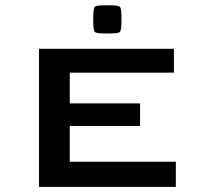

<svg xmlns="http://www.w3.org/2000/svg" viewBox="-20 -727 792 747"><path d="M391.6 -596.7Q355 -596.7 348.9 -602.8Q342.8 -608.9 342.8 -645.5V-657.7Q342.8 -694.3 348.9 -700.4Q355 -706.5 391.6 -706.5H403.8Q440.4 -706.5 446.5 -700.4Q452.6 -694.3 452.6 -657.7V-645.5Q452.6 -608.9 446.5 -602.8Q440.4 -596.7 403.8 -596.7ZM664.1 0H131.8V-537.1H656.7V-444.3H251.5V-324.7H524.9V-236.8H251.5V-97.7H664.1Z"/></svg>

Font: Squarish Sans CT
Style: Regular
Weight: 400
Version: Version 0.9